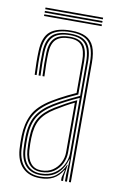

<svg xmlns="http://www.w3.org/2000/svg" viewBox="-80 -726 486 778"><g transform="rotate(10 163.0 -337.5)"><path d="M259.2 0V-492Q259.2 -549.5 236.8 -574.5Q214.2 -599.5 162.2 -599.5Q108.8 -599.5 82.6 -577.6Q56.5 -555.8 54.2 -501.8Q53.2 -479.8 53.6 -454.5Q54 -429.2 55.2 -404H47.2Q46 -429.8 45.6 -454.9Q45.2 -480 46.2 -502Q48.5 -560 76.9 -583Q105.2 -606 162.2 -606Q199.8 -606 222.9 -594.5Q246 -583 256.6 -557.9Q267.2 -532.8 267.2 -492V0ZM140.2 -14.2Q173.8 -14.2 196.8 -29.6Q219.8 -45 231.6 -68.5Q243.5 -92 243.5 -116.5V-343.5Q214 -330.5 188.1 -316.9Q162.2 -303.2 144 -292Q101 -265.5 82.2 -233.6Q63.5 -201.8 62.2 -150Q62 -134 62.1 -123.1Q62.2 -112.2 63.2 -96.8Q66.2 -56.5 86.5 -35.4Q106.8 -14.2 140.2 -14.2ZM140.2 -20.5Q109.5 -20.5 91.8 -40.6Q74 -60.8 71.2 -97.8Q70 -115.5 70 -125.4Q70 -135.2 70.2 -149.5Q71.5 -199.8 89.2 -230Q107 -260.2 148.5 -285.8Q167.8 -297.5 190.4 -310Q213 -322.5 235.2 -332.5V-116.5Q235.2 -94 224.8 -71.9Q214.2 -49.8 193.2 -35.1Q172.2 -20.5 140.2 -20.5ZM140.2 -27Q167.5 -27 186.9 -39.9Q206.2 -52.8 216.8 -73.2Q227.2 -93.8 227.2 -116.5V-320.8Q207 -311.2 189.2 -301Q171.5 -290.8 152.2 -279Q112.8 -254.8 96.1 -225.9Q79.5 -197 78.2 -149.2Q78 -136.8 78 -126Q78 -115.2 79.2 -97.5Q81.8 -63.8 97.5 -45.4Q113.2 -27 140.2 -27ZM140.2 5Q95.8 5 69.4 -20.9Q43 -46.8 39.2 -96Q38.2 -111 38.1 -123.1Q38 -135.2 38.2 -151Q39.5 -201 58.5 -239.5Q77.5 -278 131.5 -311.2Q144.8 -319.2 159.8 -327.5Q174.8 -335.8 191.6 -344.1Q208.5 -352.5 227.2 -360.8V-492Q227.2 -535 212.2 -554.5Q197.2 -574 162.2 -574Q124 -574 105.9 -556.8Q87.8 -539.5 86.2 -500.5Q85.2 -478.5 85.6 -454.2Q86 -430 87.2 -404H79.2Q77.8 -433 77.6 -457Q77.5 -481 78.2 -500.8Q80 -542.5 99.6 -561.5Q119.2 -580.5 162.2 -580.5Q201.2 -580.5 218.2 -559.5Q235.2 -538.5 235.2 -492V-355.8Q206.5 -343 179.8 -329.4Q153 -315.8 135.5 -304.8Q89.2 -276.2 68.4 -241.1Q47.5 -206 46.2 -150.8Q46 -135 46.1 -123.4Q46.2 -111.8 47.2 -96.2Q50.8 -50.5 74.9 -26Q99 -1.5 140.2 -1.5Q182.5 -1.5 205.1 -20Q227.8 -38.5 240.2 -67.2H242.2L235 -20.5V0H227V-13.8L235 -44.5H233Q216.8 -18 194.5 -6.5Q172.2 5 140.2 5ZM243 0V-29.5L246.8 -90.8H244.8Q235.5 -54.8 209.9 -31.2Q184.2 -7.8 140.2 -7.8Q101.8 -7.8 80 -31.4Q58.2 -55 55.2 -96.8Q54.2 -113 54.1 -124.1Q54 -135.2 54.2 -150.2Q55.5 -204.2 75.4 -237.6Q95.2 -271 140 -298.5Q152.5 -306.2 168.1 -314.8Q183.8 -323.2 202.8 -332.6Q221.8 -342 243.5 -351.8V-492Q243.5 -542 224.6 -564.4Q205.8 -586.8 162.2 -586.8Q114.8 -586.8 93.5 -566.6Q72.2 -546.5 70.2 -501Q69.5 -482.8 69.6 -457.6Q69.8 -432.5 71.2 -404H63.2Q61.8 -432.2 61.6 -457.1Q61.5 -482 62.2 -501.2Q64.2 -550.5 87.6 -571.9Q111 -593.2 162.2 -593.2Q210 -593.2 230.6 -569.5Q251.2 -545.8 251.2 -492V0ZM43.2 -673V-680H280.2V-673ZM43.2 -645V-652H280.2V-645ZM43.2 -659V-666H280.2V-659Z"/></g></svg>

Font: Big Shoulders Inline Text SC Thin
Style: Regular
Weight: 100
Designer: Patric King
Foundry: XO Type Co
Version: Version 2.002